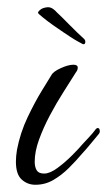

<svg xmlns="http://www.w3.org/2000/svg" viewBox="-20 -511 296 531"><path d="M78 0Q56 0 40 -14.5Q24 -29 24 -64Q24 -79 27 -97Q36 -144 56.5 -187Q77 -230 96.5 -261.5Q116 -293 122 -303Q127 -313 148 -322.5Q169 -332 183 -332Q195 -332 195 -324Q195 -317 190 -311Q175 -287 155.5 -256.5Q136 -226 118 -192Q100 -158 88 -125Q76 -92 76 -64Q76 -49 81.5 -40Q87 -31 102 -31Q118 -31 139 -46.5Q160 -62 179.5 -81.5Q199 -101 208 -112Q218 -123 227.5 -133Q237 -143 245 -154Q248 -157 250 -157Q256 -157 256 -148Q256 -143 252 -139Q241 -126 230 -112.5Q219 -99 207 -86Q191 -67 171 -47Q151 -27 128 -13.5Q105 0 78 0ZM209 -389Q207 -390 196 -396Q185 -402 173 -410Q161 -418 155 -422Q146 -428 129.5 -439.5Q113 -451 99.5 -462Q86 -473 85 -475Q85 -479 92 -484.5Q99 -490 112 -491H113Q120 -491 126.5 -486.5Q133 -482 137 -477Q148 -467 171 -443.5Q194 -420 213 -403Q216 -400 216 -396Q216 -387 209 -389Z"/></svg>

Font: Birthstone
Style: Regular
Weight: 400
Designer: Robert E. Leuschke
Foundry: Robert E. Leuschke
Version: Version 1.013; ttfautohint (v1.8.3)